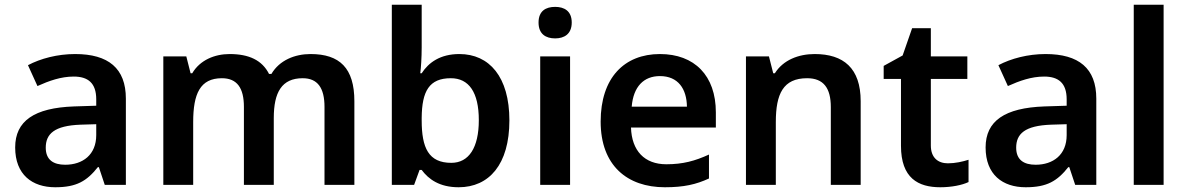

<svg xmlns="http://www.w3.org/2000/svg" viewBox="-20 -780 5009 810"><path d="M297 -552C222 -552 151 -533 98 -505L138 -417C187 -439 237 -457 291 -457C351 -457 386 -430 386 -361V-334L292 -331C125 -325 44 -270 44 -158C44 -43 116 10 213 10C303 10 346 -16 393 -75H397L422 0H511V-364C511 -492 437 -552 297 -552ZM320 -254 386 -256V-210C386 -127 329 -85 255 -85C206 -85 173 -105 173 -157C173 -215 209 -250 320 -254Z M1290 -552C1224 -552 1159 -526 1125 -468H1115C1086 -526 1030 -552 949 -552C886 -552 824 -527 791 -471H784L766 -542H669V0H795V-265C795 -384 824 -450 916 -450C980 -450 1009 -409 1009 -329V0H1135V-282C1135 -391 1169 -450 1257 -450C1320 -450 1349 -409 1349 -329V0H1475V-353C1475 -493 1413 -552 1290 -552Z M1759 -580V-760H1633V0H1727L1750 -63H1759C1788 -24 1834 10 1915 10C2043 10 2129 -86 2129 -272C2129 -456 2044 -552 1918 -552C1837 -552 1788 -516 1759 -471H1753C1756 -493 1759 -537 1759 -580ZM1882 -450C1958 -450 2000 -391 2000 -273C2000 -157 1958 -93 1884 -93C1788 -93 1759 -156 1759 -272V-283C1760 -396 1791 -450 1882 -450Z M2322 -751C2283 -751 2252 -734 2252 -685C2252 -636 2283 -618 2322 -618C2360 -618 2392 -636 2392 -685C2392 -734 2360 -751 2322 -751ZM2385 -542H2259V0H2385Z M2764 -552C2614 -552 2514 -452 2514 -267C2514 -82 2626 10 2785 10C2865 10 2917 -2 2971 -27V-128C2912 -101 2861 -87 2791 -87C2699 -87 2645 -144 2642 -242H3000V-306C3000 -461 2910 -552 2764 -552ZM2764 -459C2841 -459 2877 -405 2878 -330H2645C2652 -415 2696 -459 2764 -459Z M3417 -552C3349 -552 3284 -527 3249 -471H3242L3224 -542H3127V0H3253V-265C3253 -384 3284 -450 3385 -450C3454 -450 3485 -409 3485 -328V0H3611V-353C3611 -493 3538 -552 3417 -552Z M3979 -91C3937 -91 3907 -115 3907 -166V-447H4061V-542H3907V-661H3828L3788 -546L3708 -502V-447H3781V-165C3781 -28 3854 10 3947 10C3994 10 4039 1 4066 -12V-106C4041 -98 4010 -91 3979 -91Z M4391 -552C4316 -552 4245 -533 4192 -505L4232 -417C4281 -439 4331 -457 4385 -457C4445 -457 4480 -430 4480 -361V-334L4386 -331C4219 -325 4138 -270 4138 -158C4138 -43 4210 10 4307 10C4397 10 4440 -16 4487 -75H4491L4516 0H4605V-364C4605 -492 4531 -552 4391 -552ZM4414 -254 4480 -256V-210C4480 -127 4423 -85 4349 -85C4300 -85 4267 -105 4267 -157C4267 -215 4303 -250 4414 -254Z M4889 0V-760H4763V0Z"/></svg>

Font: Noto Sans Bamum SemiBold
Style: Regular
Weight: 600
Designer: Monotype Design Team
Foundry: Monotype Imaging Inc.
Version: Version 2.002